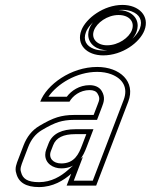

<svg xmlns="http://www.w3.org/2000/svg" viewBox="-20 -754 656 780"><path d="M269.1 -48 250.7 0H370.7L501 -341C532.1 -422.2 467.3 -482 374.9 -482C267.5 -482 169.7 -409.5 143.5 -341H262.3C275.3 -364.3 305.2 -388 344 -388C359.8 -388 370.5 -383.3 376.1 -374C387.5 -355 383.5 -347.5 376.1 -328L360.4 -287H280.4C255.4 -287 232.7 -283.8 212.4 -277.5C192.1 -271.2 167.5 -259.3 138.8 -242C110.1 -224.7 89 -198.3 75.5 -163L54.9 -109C47.7 -90.3 38.9 -70.7 46.1 -50C55.1 -12.7 85.9 6 138.4 6C195.1 6 238.7 -21.2 269.1 -48ZM285.6 -209H330.6L313 -163C300.2 -129.4 283 -90 228.9 -90C195.7 -90 176 -111.9 186.7 -140L195.9 -164C207.7 -194.9 237.9 -209 285.6 -209ZM399.1 -529C477.2 -529 547.8 -581.2 566.9 -631C589.1 -689.2 544 -734 477.5 -734C401.6 -734 329.2 -679.7 310.6 -631C288.4 -572.8 332.6 -529 399.1 -529ZM414.8 -570C375.2 -570 348.6 -596.4 361.9 -631C373.3 -661.1 415.3 -693 461.8 -693C503 -693 529.4 -667 515.6 -631C504.2 -601.2 461.5 -570 414.8 -570ZM255.8 -63C227.4 -37.9 188.4 -14 138.4 -14C90.4 -14 71.8 -28.8 65.5 -54.7L65.3 -55.7L65 -56.6C60.9 -68.3 65.8 -81.5 73.6 -101.9L94.2 -155.9C106.4 -187.8 124.6 -210 149.2 -224.9C177 -241.7 200.4 -252.8 218.3 -258.4C236.4 -264 257.1 -267 280.4 -267H374.2L394.7 -320.9C401.7 -339.1 408.4 -359.1 393.3 -384.3C382.8 -401.8 363.3 -408 344 -408C302 -408 269.4 -385.2 251.4 -361H176.8C212.6 -413.3 291.3 -462 374.9 -462C396.3 -462 415.7 -458.5 432 -452.3C479.1 -434.4 501.2 -397.5 482.4 -348.1L356.9 -20H279.8L316.8 -116.8ZM285.6 -229C234.8 -229 193.2 -213.1 177.2 -171.1L168 -147.1C165.3 -140.1 163.8 -132.8 163.8 -125.6C163.4 -90.3 195.2 -70 228.9 -70C296.3 -70 319 -122.7 331.7 -155.9L359.6 -229ZM399.1 -549C384.7 -549 371.9 -551.4 361.4 -555.4C330.2 -567.2 316.7 -590.9 329.3 -623.9C344.3 -663.2 410.1 -714 477.5 -714C491.7 -714 504.5 -711.6 515.1 -707.6C546.8 -695.5 560.7 -670.9 548.2 -638.1C532.7 -597.8 469.2 -549 399.1 -549ZM414.8 -550C469.5 -550 519.3 -584.6 534.3 -623.9C537.4 -632.1 539.2 -640.5 539.3 -648.7C539.9 -690.4 501.5 -713 461.8 -713C406.9 -713 358.1 -677.2 343.2 -638.1C340.1 -630.2 338.5 -622.1 338.4 -614.2C338 -573.2 375.8 -550 414.8 -550Z"/></svg>

Font: Din Kursivschrift
Style: BreitGhost
Weight: 400
Version: Version 1.089